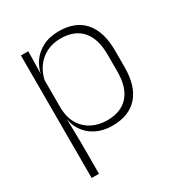

<svg xmlns="http://www.w3.org/2000/svg" viewBox="-159 -609 841 894"><g transform="rotate(-30 261.0 -162.0)"><path d="M282.5 10Q234 10 196.5 -8.8Q159 -27.5 136.5 -61.5Q114 -95.5 111.5 -141H98.5L114 -177.5Q116.5 -126.5 138.5 -92.2Q160.5 -58 196 -41Q231.5 -24 274.5 -24Q348.5 -24 388 -68.2Q427.5 -112.5 427.5 -197V-289.5Q427.5 -374 388.2 -418.5Q349 -463 273.5 -463Q230.5 -463 196.8 -445.2Q163 -427.5 141.2 -396Q119.5 -364.5 112 -322.5L99 -354H111Q116.5 -393.5 138.2 -425.8Q160 -458 196.8 -477.2Q233.5 -496.5 284.5 -496.5Q373.5 -496.5 420.2 -442.8Q467 -389 467 -287.5V-199Q467 -97 419.8 -43.5Q372.5 10 282.5 10ZM76 172V-486.5H115.5L113 -361L114 -346V-138.5L113 -128L115.5 4.5V172Z"/></g></svg>

Font: Anek Gurmukhi Medium ExtraLight
Style: Regular
Weight: 250
Version: Version 1.003